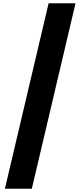

<svg xmlns="http://www.w3.org/2000/svg" viewBox="-20 -970 493 1177"><path d="M278 -950 10 187H175L443 -950Z"/></svg>

Font: Poppins
Style: Bold
Weight: 700
Designer: Ninad Kale (Devanagari), Jonny Pinhorn (Latin)
Foundry: Indian Type Foundry
Version: 4.004